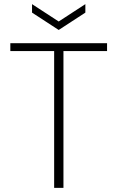

<svg xmlns="http://www.w3.org/2000/svg" viewBox="-20 -909 569 929"><path d="M242 0V-662H30V-700H498V-662H287V0ZM264 -764 135 -848V-889L264 -805L393 -889V-848Z"/></svg>

Font: DM Sans 12pt ExtraLight
Style: Regular
Weight: 250
Version: Version 4.004;gftools[0.9.30]